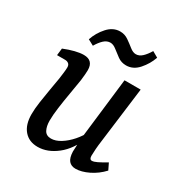

<svg xmlns="http://www.w3.org/2000/svg" viewBox="-143 -690 760 803"><g transform="rotate(30 236.5 -288.5)"><path d="M150 7Q108 7 84 -21Q60 -49 60 -99Q60 -125 65 -159.5Q70 -194 76 -228Q82 -262 86 -286Q88 -301 90 -317Q92 -333 92 -343Q92 -355 85 -360.5Q78 -366 68 -366H29L33 -400Q60 -411 84 -417Q108 -423 126 -423Q172 -423 172 -376Q172 -368 171 -355.5Q170 -343 168 -326Q163 -294 156 -254Q149 -214 144 -177Q139 -140 139 -114Q139 -86 148.5 -68.5Q158 -51 181 -51Q203 -51 227 -66Q251 -81 272 -105Q293 -129 306 -156L312 -130Q286 -63 241.5 -28Q197 7 150 7ZM333 7Q312 7 300.5 -6.5Q289 -20 288 -50Q288 -62 289.5 -84.5Q291 -107 292 -125L326 -416H404L370 -148Q367 -127 365.5 -107Q364 -87 364 -74Q364 -56 376 -56Q385 -56 400.5 -63.5Q416 -71 441 -86L456 -55Q429 -26 395 -9.5Q361 7 333 7ZM300 -473Q277 -473 259.5 -485.5Q242 -498 226.5 -510.5Q211 -523 197 -523Q180 -523 166 -510Q152 -497 139 -475L111 -490Q123 -526 149 -555Q175 -584 209 -584Q231 -584 249 -571.5Q267 -559 282.5 -546.5Q298 -534 312 -534Q328 -534 342 -547Q356 -560 369 -582L397 -566Q385 -531 359.5 -502Q334 -473 300 -473Z"/></g></svg>

Font: Rasa
Style: Italic
Weight: 400
Italic angle: -7.10001°
Designer: Anna Giedrys (Yrsa+Rasa design), David Brezina (Yrsa art-direction, Rasa art-direction, design)
Foundry: Rosetta Type Foundry
Version: Version 2.004